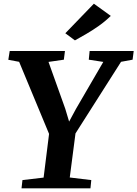

<svg xmlns="http://www.w3.org/2000/svg" viewBox="-20 -1019 744 1039"><path d="M96.5 0 101.5 -44.5 216 -58 245.5 -294.5 83.5 -684.5 25 -695.5 32.5 -743H331.5L325.5 -696L242.5 -684L333 -431L354 -361L391 -429.5L539 -684L460.5 -696L465 -743H703.5L697.5 -696L635 -684.5L388.5 -297L357.5 -58.5L474 -44.5L469.5 0ZM385.5 -800.5 333.5 -839 488 -999 579.5 -933Q550 -904 515 -879.2Q480 -854.5 446 -834.8Q412 -815 385.5 -800.5Z"/></svg>

Font: Merriweather 28pt
Style: Bold Italic
Weight: 700
Italic angle: -7.8°
Version: Version 2.101